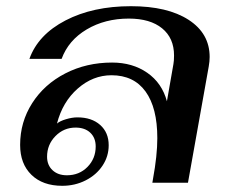

<svg xmlns="http://www.w3.org/2000/svg" viewBox="-20 -590 736 620"><path d="M45 -122Q45 -196 84 -257Q123 -318 191 -353Q259 -388 342 -388Q408 -388 455.5 -355Q503 -322 519 -263L540 -383Q542 -393 542 -411Q542 -467 503.5 -498.5Q465 -530 396 -530Q319 -530 260 -495Q201 -460 179 -400H75Q103 -478 191.5 -524Q280 -570 403 -570Q521 -570 589 -526Q657 -482 657 -406Q657 -392 654 -375L587 0H472L474 -12Q488 -88 488 -144Q488 -242 450 -294.5Q412 -347 340 -347Q280 -347 231 -304Q182 -261 164 -191Q173 -199 193 -205Q213 -211 230 -211Q276 -211 303.5 -186.5Q331 -162 331 -121Q331 -85 311 -55Q291 -25 256.5 -7.5Q222 10 181 10Q118 10 81.5 -25.5Q45 -61 45 -122ZM289 -117Q289 -145 271.5 -161.5Q254 -178 224 -178Q186 -178 159 -150.5Q132 -123 132 -84Q132 -57 149.5 -40.5Q167 -24 196 -24Q236 -24 262.5 -51Q289 -78 289 -117Z"/></svg>

Font: Fahkwang Medium
Style: Italic
Weight: 500
Italic angle: -10°
Version: Version 1.000; ttfautohint (v1.6)